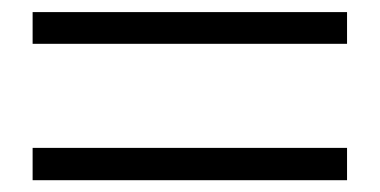

<svg xmlns="http://www.w3.org/2000/svg" viewBox="-20 -523 631 319"><path d="M556.6 -223.6H34.2V-277.3H556.6ZM556.6 -450.2H34.2V-502.9H556.6Z"/></svg>

Font: Bpmf Zihi Serif SemiBold
Style: SemiBold
Weight: 600
Foundry: But Ko
Version: Version 1.320